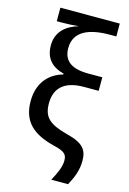

<svg xmlns="http://www.w3.org/2000/svg" viewBox="-141 -827 737 1096"><g transform="rotate(15 227.0 -279.0)"><path d="M278 202H377C404 153 422 107 422 52C422 -11 397 -48 298 -72C188 -101 152 -135 152 -216C152 -301 200 -358 321 -358H408V-438H324C215 -438 177 -483 177 -549C177 -650 267 -684 387 -684H425V-760H74V-680H102C134 -680 177 -682 203 -685C131 -664 77 -619 77 -539C77 -461 119 -419 189 -401V-396C106 -373 48 -308 48 -201C48 -79 117 -21 241 10C310 26 322 43 322 78C322 114 304 154 278 202Z"/></g></svg>

Font: Noto Sans SemiCondensed Medium
Style: Regular
Weight: 500
Width: 4
Designer: Monotype Design Team
Foundry: Monotype Imaging Inc.
Version: Version 2.013